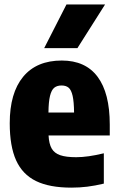

<svg xmlns="http://www.w3.org/2000/svg" viewBox="-20 -828 528 858"><path d="M470.5 -222.5H197Q199 -185 211 -164.2Q223 -143.5 249 -134.5Q275 -125.5 320.5 -125.5Q372.5 -125.5 444 -143V-7.5Q404.5 2 370.2 6.2Q336 10.5 299 10.5Q201 10.5 140.8 -19Q80.5 -48.5 52 -111.5Q23.5 -174.5 23.5 -277Q23.5 -412.5 83.5 -485Q143.5 -557.5 256 -557.5Q362 -557.5 416.2 -484.8Q470.5 -412 470.5 -271.5ZM196.5 -325H311Q310.5 -373.5 304.5 -399.8Q298.5 -426 286.8 -436Q275 -446 255 -446Q235 -446 222.5 -436Q210 -426 203.5 -399.5Q197 -373 196.5 -325ZM177.5 -613 277 -808H449.5L326 -613Z"/></svg>

Font: Encode Sans Condensed ExtraBold
Style: Regular
Weight: 800
Width: 3
Designer: Multiple Designers
Foundry: Impallari Type
Version: Version 2.000